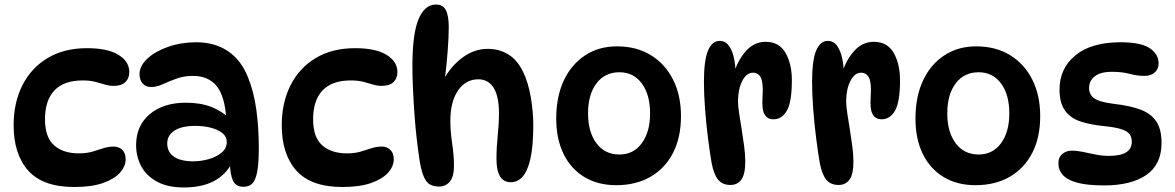

<svg xmlns="http://www.w3.org/2000/svg" viewBox="-20 -812 5172 845"><path d="M307 11Q169 11 104.5 -61Q40 -133 40 -261Q40 -360 78.5 -436.5Q117 -513 189.5 -556.5Q262 -600 363 -600Q454 -600 501.5 -570.5Q549 -541 549 -495Q549 -467 531.5 -450.5Q514 -434 480 -434Q461 -434 441.5 -440Q422 -446 399 -452Q376 -458 344 -458Q261 -458 219.5 -414Q178 -370 178 -287Q178 -208 218 -172.5Q258 -137 327 -137Q361 -137 386.5 -144.5Q412 -152 434.5 -159.5Q457 -167 480 -167Q503 -167 518 -152.5Q533 -138 533 -111Q533 -80 508 -52Q483 -24 433 -6.5Q383 11 307 11Z M1052 10Q1018 10 1005.5 -16.5Q993 -43 991 -101L1001 -96Q945 13 789 13Q718 13 671 -12.5Q624 -38 601.5 -80.5Q579 -123 579 -173Q579 -259 639 -309.5Q699 -360 798 -360Q863 -360 911 -341Q959 -322 993 -288L976 -290Q969 -391 932.5 -434.5Q896 -478 829 -478Q790 -478 757 -466Q724 -454 696.5 -441.5Q669 -429 645 -429Q621 -429 607.5 -445Q594 -461 594 -486Q594 -522 628.5 -554Q663 -586 720 -606Q777 -626 844 -626Q925 -626 983 -587Q1041 -548 1071 -473Q1097 -409 1108 -330Q1119 -251 1119 -161Q1119 -93 1112 -56Q1105 -19 1090.5 -4.5Q1076 10 1052 10ZM831 -102Q864 -102 898 -111.5Q932 -121 955 -140Q978 -159 978 -187Q978 -211 958.5 -226.5Q939 -242 907.5 -250Q876 -258 840 -258Q779 -258 747.5 -237Q716 -216 716 -181Q716 -143 745.5 -122.5Q775 -102 831 -102Z M1487 11Q1349 11 1284.5 -61Q1220 -133 1220 -261Q1220 -360 1258.5 -436.5Q1297 -513 1369.5 -556.5Q1442 -600 1543 -600Q1634 -600 1681.5 -570.5Q1729 -541 1729 -495Q1729 -467 1711.5 -450.5Q1694 -434 1660 -434Q1641 -434 1621.5 -440Q1602 -446 1579 -452Q1556 -458 1524 -458Q1441 -458 1399.5 -414Q1358 -370 1358 -287Q1358 -208 1398 -172.5Q1438 -137 1507 -137Q1541 -137 1566.5 -144.5Q1592 -152 1614.5 -159.5Q1637 -167 1660 -167Q1683 -167 1698 -152.5Q1713 -138 1713 -111Q1713 -80 1688 -52Q1663 -24 1613 -6.5Q1563 11 1487 11Z M1898 -792Q1930 -792 1942.5 -767Q1955 -742 1955 -692Q1955 -649 1950 -584Q1945 -519 1937 -459H1931Q1964 -521 2016 -559Q2068 -597 2126 -597Q2177 -597 2217 -572.5Q2257 -548 2282 -496Q2305 -449 2316 -384.5Q2327 -320 2327 -262Q2327 -169 2314.5 -114Q2302 -59 2280 -34.5Q2258 -10 2228 -10Q2165 -10 2165 -113Q2165 -163 2170.5 -216Q2176 -269 2176 -313Q2176 -388 2152.5 -425.5Q2129 -463 2085 -463Q2030 -463 1996 -414Q1962 -365 1962 -279Q1962 -234 1970 -180.5Q1978 -127 1978 -83Q1978 -34 1959.5 -12.5Q1941 9 1912 9Q1890 9 1873.5 0.5Q1857 -8 1845.5 -33.5Q1834 -59 1826 -110Q1820 -149 1814 -201Q1808 -253 1804 -310Q1800 -367 1797.5 -421.5Q1795 -476 1795 -521Q1795 -663 1822 -727.5Q1849 -792 1898 -792Z M2692 3Q2612 3 2552.5 -32.5Q2493 -68 2460.5 -134Q2428 -200 2428 -291Q2428 -386 2461 -457Q2494 -528 2554.5 -568Q2615 -608 2695 -608Q2781 -608 2844 -569.5Q2907 -531 2942 -462Q2977 -393 2977 -301Q2977 -207 2942 -139Q2907 -71 2843 -34Q2779 3 2692 3ZM2706 -132Q2768 -132 2804.5 -181.5Q2841 -231 2841 -313Q2841 -396 2804.5 -445Q2768 -494 2706 -494Q2642 -494 2605 -445Q2568 -396 2568 -313Q2568 -231 2605 -181.5Q2642 -132 2706 -132Z M3078 -451Q3078 -547 3096 -589.5Q3114 -632 3147 -632Q3173 -632 3188 -610.5Q3203 -589 3210 -557.5Q3217 -526 3217 -494L3212 -496Q3229 -550 3264.5 -589Q3300 -628 3350 -628Q3409 -628 3437 -579.5Q3465 -531 3465 -459Q3465 -363 3443 -325Q3421 -287 3384 -287Q3357 -287 3344.5 -309Q3332 -331 3336 -387Q3340 -446 3329 -469Q3318 -492 3294 -492Q3265 -492 3246.5 -455.5Q3228 -419 3228 -366Q3228 -345 3233 -313Q3238 -281 3244 -243.5Q3250 -206 3255 -169Q3260 -132 3260 -101Q3260 -46 3243 -22Q3226 2 3195 2Q3160 2 3141 -20.5Q3122 -43 3112 -94Q3104 -140 3096 -203Q3088 -266 3083 -332Q3078 -398 3078 -451Z M3554 -451Q3554 -547 3572 -589.5Q3590 -632 3623 -632Q3649 -632 3664 -610.5Q3679 -589 3686 -557.5Q3693 -526 3693 -494L3688 -496Q3705 -550 3740.5 -589Q3776 -628 3826 -628Q3885 -628 3913 -579.5Q3941 -531 3941 -459Q3941 -363 3919 -325Q3897 -287 3860 -287Q3833 -287 3820.5 -309Q3808 -331 3812 -387Q3816 -446 3805 -469Q3794 -492 3770 -492Q3741 -492 3722.5 -455.5Q3704 -419 3704 -366Q3704 -345 3709 -313Q3714 -281 3720 -243.5Q3726 -206 3731 -169Q3736 -132 3736 -101Q3736 -46 3719 -22Q3702 2 3671 2Q3636 2 3617 -20.5Q3598 -43 3588 -94Q3580 -140 3572 -203Q3564 -266 3559 -332Q3554 -398 3554 -451Z M4273 3Q4193 3 4133.5 -32.5Q4074 -68 4041.5 -134Q4009 -200 4009 -291Q4009 -386 4042 -457Q4075 -528 4135.5 -568Q4196 -608 4276 -608Q4362 -608 4425 -569.5Q4488 -531 4523 -462Q4558 -393 4558 -301Q4558 -207 4523 -139Q4488 -71 4424 -34Q4360 3 4273 3ZM4287 -132Q4349 -132 4385.5 -181.5Q4422 -231 4422 -313Q4422 -396 4385.5 -445Q4349 -494 4287 -494Q4223 -494 4186 -445Q4149 -396 4149 -313Q4149 -231 4186 -181.5Q4223 -132 4287 -132Z M4912 -626Q5001 -626 5040 -600Q5079 -574 5079 -533Q5079 -509 5062.5 -493.5Q5046 -478 5016 -478Q4985 -478 4951.5 -487Q4918 -496 4874 -496Q4823 -496 4798 -476Q4773 -456 4773 -425Q4773 -396 4795.5 -379.5Q4818 -363 4882 -355Q4953 -347 4999.5 -329.5Q5046 -312 5069 -277.5Q5092 -243 5092 -183Q5092 -88 5025 -42Q4958 4 4840 4Q4765 4 4721 -8Q4677 -20 4657.5 -42Q4638 -64 4638 -94Q4638 -120 4655.5 -134.5Q4673 -149 4697 -149Q4720 -149 4746 -143.5Q4772 -138 4801 -132Q4830 -126 4861 -126Q4961 -126 4961 -188Q4961 -209 4951 -222Q4941 -235 4915 -243.5Q4889 -252 4839 -257Q4779 -263 4735 -277.5Q4691 -292 4667 -325.5Q4643 -359 4643 -418Q4643 -511 4713 -568.5Q4783 -626 4912 -626Z"/></svg>

Font: DynaPuff
Style: Regular
Weight: 400
Designer: Toshi Omagari, Jennifer Daniel
Foundry: Google Fonts
Version: Version 2.000